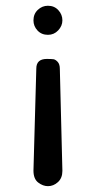

<svg xmlns="http://www.w3.org/2000/svg" viewBox="-20 -408 332 661"><path d="M95.2 179.2 105 -171.9Q105 -205.1 141.1 -205.1Q157.2 -205.1 164.1 -204.1Q170.9 -203.1 178.5 -195.1Q186 -187 186 -170.9L194.8 180.2Q194.8 205.1 179.4 219Q164.1 232.9 145 232.9Q127.9 232.9 111.6 220.5Q95.2 208 95.2 179.2ZM95.2 -337.9Q95.2 -359.9 110.1 -374Q125 -388.2 145 -388.2Q167 -388.2 180.9 -373Q194.8 -357.9 194.8 -337.9Q194.8 -318.8 180.4 -303.5Q166 -288.1 145 -288.1Q123 -288.1 109.1 -303Q95.2 -317.9 95.2 -337.9Z"/></svg>

Font: CMU Typewriter Text Variable Width
Style: Medium
Weight: 500
Version: Version 0.7.0